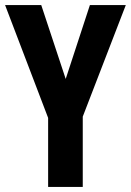

<svg xmlns="http://www.w3.org/2000/svg" viewBox="-20 -734 514 754"><path d="M238 -424 142 -714H0L169 -271V0H305V-276L474 -714H333Z"/></svg>

Font: Noto Sans Thai Looped ExtraCondensed
Style: Bold
Weight: 700
Width: 2
Designer: Sasikarn Vongin, Ben Mitchell
Foundry: The Fontpad Ltd
Version: Version 1.001